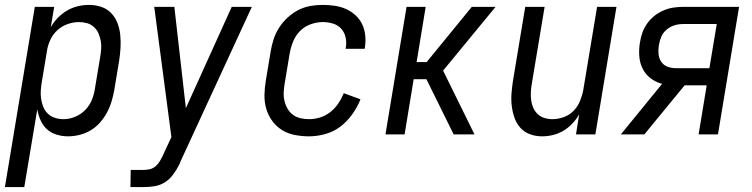

<svg xmlns="http://www.w3.org/2000/svg" viewBox="-48 -548 3068 783"><path d="M-28 215 94 -520H173L159 -437Q171 -458 188 -475.5Q205 -493 225.5 -505Q246 -517 269 -522.5Q292 -528 315 -528Q341 -528 365 -520Q389 -512 406 -494Q423 -476 431.5 -453Q440 -430 442.5 -404.5Q445 -379 443.5 -353Q442 -327 438 -301L418 -181Q414 -158 407 -134.5Q400 -111 388.5 -89.5Q377 -68 360.5 -49Q344 -30 322.5 -17Q301 -4 277 2Q253 8 230 8Q205 8 182.5 1Q160 -6 143.5 -21Q127 -36 117.5 -57.5Q108 -79 104 -102L51 215ZM211 -62Q235 -62 259 -72Q283 -82 301 -101Q319 -120 328 -144Q337 -168 340 -192L360 -312Q363 -329 364.5 -346.5Q366 -364 363 -380.5Q360 -397 353.5 -412Q347 -427 335 -438Q323 -449 307 -453.5Q291 -458 274 -458Q251 -458 227 -449.5Q203 -441 184.5 -423.5Q166 -406 156 -383Q146 -360 143 -337L123 -217Q120 -199 118.5 -181Q117 -163 119.5 -145.5Q122 -128 128.5 -112Q135 -96 147 -84.5Q159 -73 176 -67.5Q193 -62 211 -62Z M484 215 485 145H538Q550 145 563 142Q576 139 586.5 130Q597 121 604 109Q611 97 617 85V84L651 11L581 -520H663L710 -107L897 -520H979L687 113Q686 116 685 119Q684 122 682 124V125Q672 145 657.5 164.5Q643 184 623.5 196Q604 208 581.5 211.5Q559 215 537 215Z M1212 8Q1183 8 1154.5 2.5Q1126 -3 1102.5 -17.5Q1079 -32 1062.5 -54.5Q1046 -77 1038 -104Q1030 -131 1030.5 -160.5Q1031 -190 1036 -219L1056 -339Q1060 -364 1068 -388.5Q1076 -413 1090.5 -435.5Q1105 -458 1125 -476.5Q1145 -495 1168.5 -507Q1192 -519 1217 -523.5Q1242 -528 1267 -528Q1292 -528 1316.5 -524.5Q1341 -521 1362.5 -511.5Q1384 -502 1401.5 -486Q1419 -470 1429 -449Q1439 -428 1441.5 -403.5Q1444 -379 1440 -354L1439 -349H1361L1362 -352Q1366 -374 1361.5 -395Q1357 -416 1343.5 -431Q1330 -446 1309.5 -452Q1289 -458 1268 -458Q1243 -458 1217.5 -448.5Q1192 -439 1174 -420Q1156 -401 1146.5 -376.5Q1137 -352 1133 -328L1113 -208Q1110 -190 1109 -172Q1108 -154 1112 -137Q1116 -120 1124.5 -105Q1133 -90 1146.5 -80Q1160 -70 1177 -66Q1194 -62 1213 -62Q1235 -62 1257.5 -69Q1280 -76 1299 -91Q1318 -106 1331.5 -126Q1345 -146 1354 -168L1422 -143Q1410 -112 1389 -82.5Q1368 -53 1340.5 -32Q1313 -11 1279 -1.5Q1245 8 1212 8Z M1524 0 1610 -520H1688L1651 -295H1692L1876 -520H1973L1759 -260L1887 0H1802L1691 -225H1639L1602 0Z M2163 8Q2137 8 2113.5 -0.5Q2090 -9 2074 -27Q2058 -45 2050 -68Q2042 -91 2039 -116Q2036 -141 2038 -167Q2040 -193 2044 -219L2094 -520H2173L2121 -208Q2118 -191 2117 -174Q2116 -157 2118 -140.5Q2120 -124 2126.5 -109Q2133 -94 2144.5 -83Q2156 -72 2172 -67Q2188 -62 2205 -62Q2228 -62 2251.5 -70.5Q2275 -79 2292 -97Q2309 -115 2318 -137.5Q2327 -160 2331 -183L2387 -520H2466L2380 0H2301L2314 -82Q2303 -62 2286.5 -44.5Q2270 -27 2250 -15Q2230 -3 2207.5 2.5Q2185 8 2163 8Z M2484 0 2652 -206Q2626 -213 2605 -229Q2584 -245 2572.5 -268.5Q2561 -292 2559 -320Q2557 -348 2562 -376Q2565 -396 2572 -415.5Q2579 -435 2591.5 -452.5Q2604 -470 2621 -483.5Q2638 -497 2658 -505.5Q2678 -514 2698 -517Q2718 -520 2738 -520H2966L2880 0H2801L2834 -200H2744L2620 -49L2580 0ZM2707 -270H2845L2875 -450H2738Q2720 -450 2703 -445Q2686 -440 2671 -427.5Q2656 -415 2649 -398.5Q2642 -382 2639 -364Q2636 -346 2637.5 -328.5Q2639 -311 2648 -297Q2657 -283 2673 -276.5Q2689 -270 2707 -270Z"/></svg>

Font: Iosevka SS18
Style: Italic
Weight: 400
Italic angle: -9°
Monospace: yes
Designer: Belleve Invis
Foundry: Belleve Invis
Version: Version 25.1.1; ttfautohint (v1.8.4)